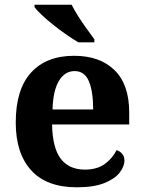

<svg xmlns="http://www.w3.org/2000/svg" viewBox="-20 -786 612 816"><path d="M306.1 10Q178 10 112.4 -62.3Q46.9 -134.6 46.9 -265.2Q46.9 -405.7 111.8 -477.3Q176.8 -548.9 295 -548.9Q404.2 -548.9 466.6 -488Q529.1 -427.2 529.1 -308.2V-256.9H201.3Q203.3 -156.6 238.5 -110.9Q273.7 -65.2 341 -65.2Q392.4 -65.2 425.5 -89.3Q458.5 -113.4 475.3 -147.9Q489.3 -143.8 499.1 -132.5Q508.8 -121.1 508.8 -104.1Q508.8 -78.3 488.1 -51.8Q467.3 -25.3 422.8 -7.7Q378.3 10 306.1 10ZM375.9 -320.8Q375.9 -397.3 357.8 -440.6Q339.6 -483.9 297 -483.9Q255.4 -483.9 230.4 -442.1Q205.4 -400.4 203.3 -320.8ZM313 -606Q289.5 -620 261.3 -639.5Q233.1 -659 205.6 -681Q178.2 -703 157 -723Q135.8 -743 126.8 -756V-766H284.3Q295.3 -744 312.4 -717Q329.5 -690 348.3 -664Q367.1 -638 381.1 -619V-606Z"/></svg>

Font: Noto Serif Ethiopic
Style: Regular
Weight: 400
Designer: Monotype Design Team
Foundry: Monotype Imaging Inc.
Version: Version 2.102